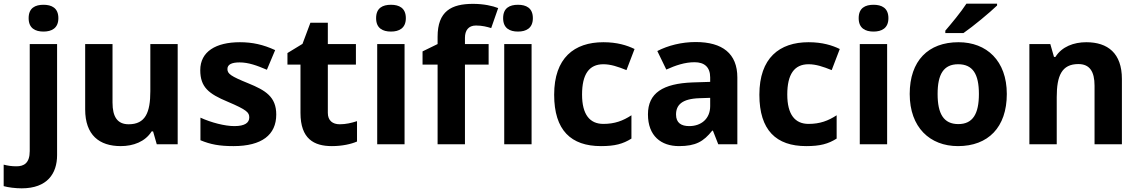

<svg xmlns="http://www.w3.org/2000/svg" viewBox="-84 -879 6207 1046"><path d="M72 -780C72 -725 108 -707 153 -707C197 -707 234 -725 234 -780C234 -836 197 -853 153 -853C108 -853 72 -836 72 -780ZM34 147C174 147 227 66 227 -34V-639H78V-56C78 10 46 27 6 27C-21 27 -40 24 -64 18V135C-40 142 0 147 34 147Z M884 -639H735V-382C735 -266 708 -202 617 -202C556 -202 529 -242 529 -320V-639H380V-283C380 -143 457 -83 574 -83C642 -83 707 -107 742 -163H750L770 -93H884Z M1421 -255C1421 -352 1362 -387 1269 -425C1173 -464 1155 -477 1155 -503C1155 -527 1177 -539 1221 -539C1270 -539 1316 -522 1370 -499L1415 -606C1350 -636 1291 -649 1223 -649C1092 -649 1007 -598 1007 -497C1007 -404 1053 -368 1156 -325C1262 -280 1274 -266 1274 -239C1274 -211 1251 -192 1193 -192C1141 -192 1067 -211 1008 -238V-115C1063 -92 1112 -83 1188 -83C1342 -83 1421 -144 1421 -255Z M1767 -202C1728 -202 1702 -222 1702 -264V-527H1855V-639H1702V-755H1607L1564 -640L1482 -590V-527H1553V-264C1553 -123 1626 -83 1724 -83C1780 -83 1829 -94 1861 -108V-219C1830 -209 1800 -202 1767 -202Z M2046 -853C2001 -853 1965 -836 1965 -780C1965 -725 2001 -707 2046 -707C2090 -707 2127 -725 2127 -780C2127 -836 2090 -853 2046 -853ZM2120 -639H1971V-93H2120Z M2578 -527V-639H2449V-673C2449 -712 2467 -740 2509 -740C2543 -740 2569 -733 2592 -726L2630 -835C2600 -847 2551 -858 2493 -858C2375 -858 2300 -818 2300 -679V-639L2218 -599V-527H2300V-93H2449V-527Z M2738 -853C2693 -853 2657 -836 2657 -780C2657 -725 2693 -707 2738 -707C2782 -707 2819 -725 2819 -780C2819 -836 2782 -853 2738 -853ZM2812 -639H2663V-93H2812Z M3190 -83C3266 -83 3310 -95 3356 -124V-251C3310 -221 3265 -204 3203 -204C3129 -204 3087 -255 3087 -364C3087 -474 3125 -529 3203 -529C3243 -529 3282 -516 3329 -497L3373 -612C3332 -632 3278 -649 3203 -649C3044 -649 2935 -563 2935 -363C2935 -169 3027 -83 3190 -83Z M3706 -650C3629 -650 3555 -631 3497 -601L3546 -500C3597 -523 3647 -540 3700 -540C3753 -540 3785 -514 3785 -457V-433L3690 -430C3527 -424 3446 -372 3446 -256C3446 -138 3518 -83 3615 -83C3706 -83 3749 -108 3796 -167H3800L3829 -93H3933V-457C3933 -587 3852 -650 3706 -650ZM3727 -344 3785 -346V-301C3785 -231 3735 -192 3671 -192C3628 -192 3599 -209 3599 -255C3599 -307 3631 -341 3727 -344Z M4308 -83C4384 -83 4428 -95 4474 -124V-251C4428 -221 4383 -204 4321 -204C4247 -204 4205 -255 4205 -364C4205 -474 4243 -529 4321 -529C4361 -529 4400 -516 4447 -497L4491 -612C4450 -632 4396 -649 4321 -649C4162 -649 4053 -563 4053 -363C4053 -169 4145 -83 4308 -83Z M4675 -853C4630 -853 4594 -836 4594 -780C4594 -725 4630 -707 4675 -707C4719 -707 4756 -725 4756 -780C4756 -836 4719 -853 4675 -853ZM4749 -639H4600V-93H4749Z M5348 -849V-859H5181C5152 -814 5098 -749 5066 -712V-699H5165C5216 -734 5310 -812 5348 -849ZM5401 -367C5401 -548 5291 -649 5138 -649C4973 -649 4872 -548 4872 -367C4872 -185 4982 -83 5135 -83C5299 -83 5401 -185 5401 -367ZM5024 -367C5024 -475 5057 -529 5136 -529C5216 -529 5249 -475 5249 -367C5249 -259 5216 -203 5137 -203C5057 -203 5024 -259 5024 -367Z M5834 -649C5766 -649 5701 -625 5666 -569H5658L5638 -639H5524V-93H5673V-350C5673 -466 5700 -530 5791 -530C5852 -530 5879 -490 5879 -412V-93H6028V-449C6028 -589 5951 -649 5834 -649Z"/></svg>

Font: Noto Sans Telugu UI
Style: Bold
Weight: 700
Designer: Jelle Bosma - Monotype Design Team
Foundry: Monotype Imaging Inc.
Version: Version 2.005